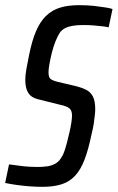

<svg xmlns="http://www.w3.org/2000/svg" viewBox="-33 -716 456 744"><path d="M131 8Q107 8 81 6Q55 4 30.5 0.5Q6 -3 -13 -7L2 -79Q21 -77 41 -74Q61 -71 79.5 -70Q98 -69 112 -69Q132 -69 150 -71.5Q168 -74 182.5 -82.5Q197 -91 206 -108Q211 -114 216.5 -130Q222 -146 227 -165.5Q232 -185 236.5 -204.5Q241 -224 243.5 -241Q246 -258 246 -267Q246 -282 241.5 -289.5Q237 -297 226.5 -302Q216 -307 196 -311L112 -332Q88 -338 76.5 -356Q65 -374 65 -406Q65 -425 69.5 -450Q74 -475 80 -504Q91 -559 107 -596Q123 -633 146 -655Q169 -677 200 -686.5Q231 -696 273 -696Q306 -696 332.5 -693Q359 -690 377 -687Q395 -684 403 -681L388 -610Q381 -612 365 -614Q349 -616 329.5 -617.5Q310 -619 290 -619Q266 -619 248.5 -616Q231 -613 219.5 -607Q208 -601 200 -591Q191 -578 182.5 -557Q174 -536 168 -512Q162 -488 158.5 -467.5Q155 -447 155 -436Q155 -417 162.5 -410.5Q170 -404 190 -399L266 -381Q285 -376 301 -368Q317 -360 326.5 -343Q336 -326 336 -293Q336 -284 334.5 -270Q333 -256 330.5 -238Q328 -220 322 -197Q310 -138 295 -98.5Q280 -59 258.5 -35.5Q237 -12 206 -2Q175 8 131 8Z"/></svg>

Font: Saira ExtraCondensed Medium
Style: Italic
Weight: 500
Width: 2
Italic angle: -12°
Designer: Hector Gatti with collaboration of the Omnibus-Type team
Foundry: Omnibus-Type
Version: Version 1.101